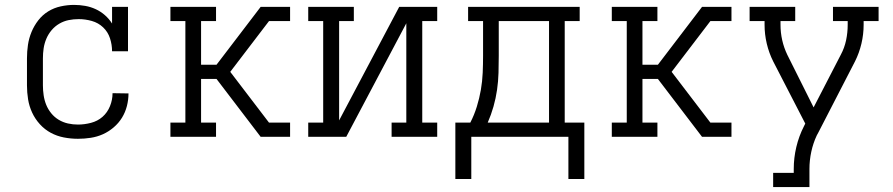

<svg xmlns="http://www.w3.org/2000/svg" viewBox="-20 -558 3640 783"><path d="M298 8Q269 8 240.5 2.5Q212 -3 187 -16.5Q162 -30 142.5 -51.5Q123 -73 111 -99Q99 -125 94.5 -153Q90 -181 90 -210V-320Q90 -348 94 -375Q98 -402 108.5 -427.5Q119 -453 136 -475Q153 -497 176.5 -511.5Q200 -526 227.5 -532Q255 -538 282 -538Q305 -538 327.5 -534Q350 -530 370.5 -520.5Q391 -511 408 -496Q425 -481 437 -462V-530H502V-349H437Q437 -376 428.5 -402Q420 -428 400.5 -446.5Q381 -465 354.5 -472.5Q328 -480 301 -480Q280 -480 260 -476Q240 -472 222 -461.5Q204 -451 190.5 -435Q177 -419 169 -400Q161 -381 158 -361Q155 -341 155 -320V-210Q155 -190 158 -169.5Q161 -149 168.5 -130.5Q176 -112 189 -96Q202 -80 219.5 -69.5Q237 -59 257 -54.5Q277 -50 298 -50Q324 -50 351 -57Q378 -64 398 -81.5Q418 -99 428.5 -125Q439 -151 439 -178L504 -177Q504 -151 497.5 -125.5Q491 -100 477.5 -78Q464 -56 443.5 -38.5Q423 -21 399.5 -10.5Q376 0 350 4Q324 8 298 8Z M675 0V-58H736V-472H675V-530H861V-472H800V-294H863L1043 -530H1163V-472H1077L919 -265L1077 -58H1163V0H1043L863 -236H800V-58H861V0Z M1237 0V-58H1298V-472H1237V-530H1423V-472H1363V-67L1608 -530H1763V-472H1702V-58H1763V0H1577V-58H1637V-463L1392 0Z M1902 172H1837V-58H1898Q1914 -89 1924.5 -123Q1935 -157 1941 -191.5Q1947 -226 1948.5 -261Q1950 -296 1950 -331V-472H1889V-530H2344V-472H2283V-58H2363V172H2298V0H1902ZM2219 -58V-472H2014V-331Q2014 -296 2013 -261Q2012 -226 2007 -191.5Q2002 -157 1992.5 -123.5Q1983 -90 1969 -58Z M2475 0V-58H2536V-472H2475V-530H2661V-472H2600V-294H2663L2843 -530H2963V-472H2877L2719 -265L2877 -58H2963V0H2843L2663 -236H2600V-58H2661V0Z M3133 205V147H3217V131Q3217 86 3227.5 41.5Q3238 -3 3259 -44L3264 -54L3133 -308Q3116 -342 3107 -380Q3098 -418 3098 -457V-472H3037V-530H3223V-472H3163V-457Q3163 -425 3170 -394Q3177 -363 3191 -334L3298 -120L3409 -335Q3424 -363 3430.5 -394Q3437 -425 3437 -457V-472H3377V-530H3563V-472H3502V-457Q3502 -418 3493 -380Q3484 -342 3467 -308L3317 -17Q3315 -14 3314 -11.5Q3313 -9 3311 -6Q3296 26 3288.5 61Q3281 96 3281 131V205Z"/></svg>

Font: Iosevka Curly Slab LtEx
Style: Regular
Weight: 300
Width: 7
Monospace: yes
Designer: Belleve Invis
Foundry: Belleve Invis
Version: Version 11.1.0; ttfautohint (v1.8.3)